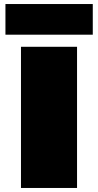

<svg xmlns="http://www.w3.org/2000/svg" viewBox="-20 -932 487 952"><path d="M84 0V-700H362V0ZM7 -760V-912H440V-760Z"/></svg>

Font: Georama ExtraExtended ExtraBold
Style: Regular
Weight: 800
Width: 8
Designer: Jean-Baptiste Levee
Foundry: Production Type
Version: Version 1.000